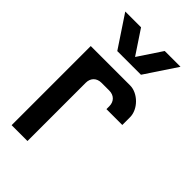

<svg xmlns="http://www.w3.org/2000/svg" viewBox="-200 -696 758 758"><g transform="rotate(45 179.0 -317.0)"><path d="M24.9 -634.5H113L179.1 -535L245.2 -634.5H333.3L245.2 -501.8H113ZM244.8 -441.8H24.9V0H113.4V-325.4C113.4 -352.2 131.3 -369.2 157.2 -369.2H201C226.9 -369.2 244.8 -352.2 244.8 -325.4V-309.5H333.3V-353.2C333.3 -397 288.6 -441.8 244.8 -441.8Z"/></g></svg>

Font: Ulica
Style: Regular
Weight: 400
Version: Version